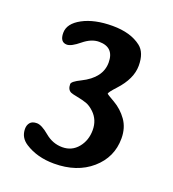

<svg xmlns="http://www.w3.org/2000/svg" viewBox="-126 -755 792 878"><g transform="rotate(20 269.5 -316.0)"><path d="M239.3 -568.8Q202.1 -568.8 163.8 -537.4Q125.5 -505.9 104.5 -505.9Q70.8 -505.9 70.8 -551.3Q70.8 -596.7 127.9 -627.4Q185.1 -658.2 272.9 -658.2Q360.8 -658.2 412.1 -618.2Q446.8 -591.3 446.8 -527.6Q446.8 -463.9 387.2 -399.4Q356.9 -366.7 356.9 -358.9Q356.9 -357.4 395.5 -335.2Q434.1 -313 460.2 -276.4Q486.3 -239.7 486.3 -188Q486.3 -96.2 416.3 -35.4Q346.2 25.4 234.9 25.4Q152.8 25.4 93.8 -12.7Q56.6 -36.6 56.6 -79.1Q56.6 -97.2 66.7 -109.4Q76.7 -121.6 99.6 -121.6Q122.6 -121.6 160.4 -89.8Q198.2 -58.1 244.9 -58.1Q291.5 -58.1 320.6 -93.5Q349.6 -128.9 349.6 -178.7Q349.6 -228.5 315.9 -260.7Q295.9 -279.8 276.6 -286.4Q257.3 -293 231.7 -297.9Q206.1 -302.7 198.7 -306.2Q180.7 -314.9 180.7 -341.8Q180.7 -354.5 222.7 -375Q312.5 -419.4 312.5 -494.1Q312.5 -568.8 239.3 -568.8Z"/></g></svg>

Font: Averia Serif Libre RX
Style: Bold
Weight: 700
Version: Version 1.002